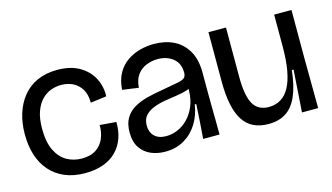

<svg xmlns="http://www.w3.org/2000/svg" viewBox="-68 -746 1686 974"><g transform="rotate(-15 774.5 -258.5)"><path d="M278 13Q218 13 172 -6.5Q126 -26 94.5 -62Q63 -98 47.5 -147Q32 -196 32 -256Q32 -315 47.5 -364.5Q63 -414 93.5 -451.5Q124 -489 169.5 -509.5Q215 -530 274 -530Q345 -530 391.5 -502.5Q438 -475 460.5 -431Q483 -387 481 -336L397 -325Q397 -367 381 -394.5Q365 -422 337.5 -436.5Q310 -451 274 -451Q247 -451 220.5 -441.5Q194 -432 172 -409.5Q150 -387 137 -350.5Q124 -314 124 -260Q124 -190 145.5 -146.5Q167 -103 202.5 -83Q238 -63 281 -63Q327 -63 356 -82.5Q385 -102 398.5 -134.5Q412 -167 411 -204L497 -197Q498 -151 484.5 -112.5Q471 -74 443 -45.5Q415 -17 373.5 -2Q332 13 278 13Z M699 13Q658 13 624 -1.5Q590 -16 569 -47Q548 -78 548 -128Q548 -173 565 -202Q582 -231 612.5 -249Q643 -267 682.5 -277Q722 -287 766 -294Q823 -304 850 -309.5Q877 -315 885.5 -324Q894 -333 894 -350Q894 -399 861.5 -425Q829 -451 781 -451Q752 -451 723 -440Q694 -429 674.5 -403.5Q655 -378 652 -335L567 -347Q571 -399 591 -434Q611 -469 642 -490Q673 -511 709 -520.5Q745 -530 782 -530Q841 -530 886 -508Q931 -486 957.5 -440.5Q984 -395 984 -326V-228Q984 -190 984.5 -152Q985 -114 985.5 -76Q986 -38 986 0H900Q904 -45 906.5 -88.5Q909 -132 912 -180H904Q896 -125 869 -81.5Q842 -38 799 -12.5Q756 13 699 13ZM724 -62Q755 -62 785 -75Q815 -88 839 -113Q863 -138 878 -173.5Q893 -209 894 -254L895 -276L921 -285Q910 -269 885 -260.5Q860 -252 828 -247.5Q796 -243 763.5 -237.5Q731 -232 703 -221Q675 -210 658 -191Q641 -172 641 -138Q641 -104 662.5 -83Q684 -62 724 -62Z M1241 13Q1150 13 1108 -53Q1066 -119 1066 -257V-516H1158V-258Q1158 -158 1183 -114Q1208 -70 1265 -70Q1300 -70 1327.5 -86.5Q1355 -103 1373.5 -137Q1392 -171 1401.5 -223.5Q1411 -276 1411 -349V-516H1502V-264L1504 0H1419L1434 -221H1425Q1416 -139 1393.5 -87.5Q1371 -36 1333.5 -11.5Q1296 13 1241 13Z"/></g></svg>

Font: Bricolage Grotesque 96pt
Style: Regular
Weight: 400
Version: Version 1.001;gftools[0.9.33.dev8+g029e19f]